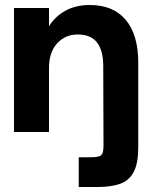

<svg xmlns="http://www.w3.org/2000/svg" viewBox="-20 -528 609 768"><path d="M295 220V101H344Q376 101 385 92.5Q394 84 394 55L393 -264Q393 -325 368.5 -357.5Q344 -390 291 -390Q241 -390 208.5 -354.5Q176 -319 176 -256V0H36V-496H176V-423Q200 -462 241.5 -485Q283 -508 339 -508Q433 -508 483 -448.5Q533 -389 533 -277V61Q533 125 515 159.5Q497 194 461 207Q425 220 371 220Z"/></svg>

Font: Host Grotesk ExtraBold
Style: Regular
Weight: 800
Designer: Doğukan Karapınar
Foundry: Element Type
Version: Version 1.003; ttfautohint (v1.8.4.7-5d5b)